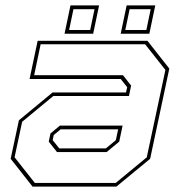

<svg xmlns="http://www.w3.org/2000/svg" viewBox="-20 -691 666 711"><path d="M100.5 0 19.5 -103 50 -245.5 174.5 -348.5H446.5L451 -368L427 -398.5H89.5L119.5 -540H526L607 -437L536 -103L411 0ZM191 -128 160.5 -166.5 167 -197 202 -226H434L421.5 -166.5L375 -128ZM109 -13.5H408.5L523.5 -108.5L592.5 -432L517.5 -527H130.5L106.5 -412.5H435.5L465.5 -374L457.5 -335.5H177.5L62 -240L34 -108.5ZM199.5 -141.5H372L409 -172L417.5 -212H204.5L179 -191L175 -172ZM427 -566 449 -671H555L533 -566ZM219 -566 241 -671H347L325 -566ZM236 -580H314L330 -657H252ZM444 -580H522L538 -657H460Z"/></svg>

Font: Tourney Thin
Style: Italic
Weight: 100
Italic angle: -12°
Designer: Tyler Finck
Foundry: Etcetera Type Co
Version: Version 1.015